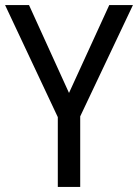

<svg xmlns="http://www.w3.org/2000/svg" viewBox="-20 -734 542 754"><path d="M251 -369 94 -714H0L207 -274V0H295V-277L502 -714H409Z"/></svg>

Font: Noto Sans Thai Looped SemiCondensed
Style: Regular
Weight: 400
Width: 4
Designer: Sasikarn Vongin, Ben Mitchell
Foundry: The Fontpad Ltd
Version: Version 1.001